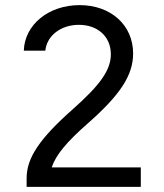

<svg xmlns="http://www.w3.org/2000/svg" viewBox="-20 -730 640 750"><path d="M84 0H530V-76H182C198 -125 241 -176 323 -248C448 -358 500 -435 500 -521C500 -632 413 -710 291 -710C169 -710 76 -633 73 -532H157C163 -591 218 -633 288 -633C362 -633 413 -587 413 -518C413 -456 371 -398 264 -303C134 -188 84 -113 84 -34Z"/></svg>

Font: CommitMono
Style: 400Regular
Weight: 400
Monospace: yes
Designer: Eigil Nikolajsen
Foundry: Eigil Nikolajsen
Version: Version 1.143